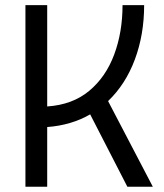

<svg xmlns="http://www.w3.org/2000/svg" viewBox="-20 -713 626 733"><path d="M77.1 0V-693.4H160.2V-306.6Q256.8 -313 320.6 -366.2Q384.3 -419.4 416 -504.9Q447.8 -590.3 447.8 -693.4H530.3Q530.3 -581.1 494.9 -486.1Q459.5 -391.1 392.6 -327.1L563.5 0H466.3L324.2 -276.4Q289.1 -255.9 247.8 -243.7Q206.5 -231.4 160.2 -228V0Z"/></svg>

Font: Cascadia Code PL SemiLight
Style: Regular
Weight: 350
Monospace: yes
Designer: Aaron Bell
Foundry: Saja Typeworks
Version: Version 2404.023; ttfautohint (v1.8.4)